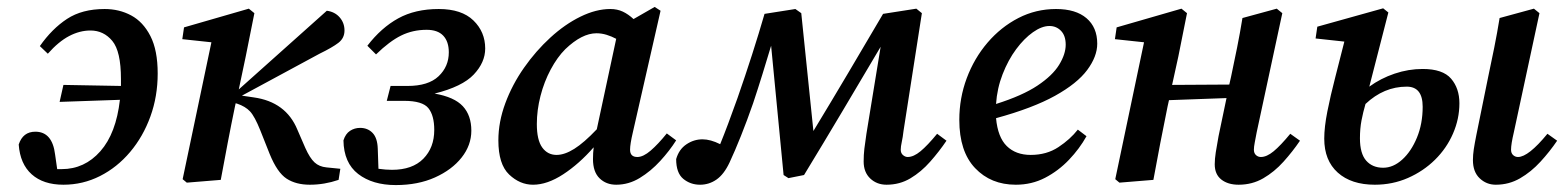

<svg xmlns="http://www.w3.org/2000/svg" viewBox="-20 -519 4513 554"><path d="M163 14Q105 14 71.5 -16Q38 -46 34 -102Q46 -139 82 -139Q131 -139 139 -73L145 -31Q148 -31 151 -31Q154 -31 158 -31Q224 -31 269.5 -82.5Q315 -134 326 -231L152 -225L163 -274L329 -271Q329 -276 329 -281Q329 -286 329 -291Q329 -371 304 -401Q279 -431 241 -431Q210 -431 179.5 -415Q149 -399 118 -364L95 -386Q130 -436 173.5 -464.5Q217 -493 282 -493Q324 -493 358.5 -474.5Q393 -456 414 -415Q435 -374 435 -307Q435 -241 414 -183Q393 -125 355.5 -80.5Q318 -36 268.5 -11Q219 14 163 14Z M507 -2 590 -397 506 -406 511 -440 698 -494 714 -481 689 -356 669 -261 923 -488Q946 -485 960 -469Q974 -453 974 -431Q974 -409 956.5 -395.5Q939 -382 902 -364L678 -243L712 -238Q805 -225 838 -145L861 -92Q874 -63 887.5 -50.5Q901 -38 922 -36L962 -32L957 0Q916 14 874 14Q834 14 807 -3.5Q780 -21 758 -75L731 -143Q715 -183 701.5 -197.5Q688 -212 664 -220L660 -221L658 -212Q647 -159 637 -106.5Q627 -54 617 0L519 8Z M1122 15Q1055 15 1013.5 -17Q972 -49 971 -114Q977 -133 990 -141.5Q1003 -150 1019 -150Q1041 -150 1055 -135.5Q1069 -121 1070 -90L1072 -32Q1093 -29 1111 -29Q1170 -29 1201.5 -61Q1233 -93 1233 -144Q1233 -186 1216 -207Q1199 -228 1146 -228H1096L1107 -271H1156Q1216 -271 1245.5 -299Q1275 -327 1275 -368Q1275 -399 1259 -416Q1243 -433 1211 -433Q1171 -433 1137.5 -416.5Q1104 -400 1065 -362L1040 -387Q1080 -439 1129 -466Q1178 -493 1246 -493Q1312 -493 1346 -460Q1380 -427 1380 -379Q1380 -339 1347 -304Q1314 -269 1234 -249Q1291 -239 1315.5 -212.5Q1340 -186 1340 -142Q1340 -100 1312 -64.5Q1284 -29 1235 -7Q1186 15 1122 15Z M1529 -161Q1529 -115 1544.5 -93.5Q1560 -72 1586 -72Q1609 -72 1637 -89.5Q1665 -107 1702 -146L1758 -407Q1745 -414 1730.5 -418.5Q1716 -423 1701 -423Q1659 -423 1611 -377Q1588 -354 1569 -318.5Q1550 -283 1539.5 -242Q1529 -201 1529 -161ZM1758 14Q1729 14 1710 -4.5Q1691 -23 1691 -60Q1691 -69 1691.5 -77.5Q1692 -86 1693 -94Q1651 -46 1605 -16Q1559 14 1518 14Q1480 14 1449 -15.5Q1418 -45 1418 -114Q1418 -167 1438 -221Q1458 -275 1492 -323.5Q1526 -372 1568 -410.5Q1610 -449 1655 -471Q1700 -493 1741 -493Q1761 -493 1777 -485.5Q1793 -478 1808 -464L1869 -499L1886 -488L1806 -137Q1798 -103 1798 -87Q1798 -66 1819 -66Q1836 -66 1857.5 -84.5Q1879 -103 1904 -134L1931 -114Q1912 -84 1885 -54.5Q1858 -25 1826 -5.5Q1794 14 1758 14Z M2000 14Q1972 14 1951.5 -3Q1931 -20 1931 -60Q1939 -88 1960.5 -102.5Q1982 -117 2007 -117Q2030 -117 2058 -103Q2069 -130 2081 -162Q2093 -194 2108 -236Q2153 -365 2186 -479L2275 -493L2292 -481L2327 -141Q2378 -225 2428 -309.5Q2478 -394 2528 -479L2624 -494L2640 -481L2587 -141Q2585 -123 2582 -109.5Q2579 -96 2579 -87Q2579 -77 2585.5 -71.5Q2592 -66 2599 -66Q2616 -66 2636 -82.5Q2656 -99 2684 -133L2711 -113Q2690 -82 2664 -52.5Q2638 -23 2607 -4.5Q2576 14 2538 14Q2510 14 2491 -4Q2472 -22 2472 -53Q2472 -72 2474 -89.5Q2476 -107 2480 -133L2521 -384Q2466 -291 2411 -198.5Q2356 -106 2300 -14L2255 -5L2241 -14L2205 -387Q2193 -347 2180 -305Q2167 -263 2153 -221Q2136 -172 2118 -127Q2100 -82 2085 -50Q2069 -16 2047.5 -1Q2026 14 2000 14Z M3008 -444Q2986 -444 2960.5 -426Q2935 -408 2912 -377Q2889 -346 2873 -305Q2857 -264 2854 -219Q2930 -243 2973.5 -272Q3017 -301 3036 -332Q3055 -363 3055 -390Q3055 -416 3041.5 -430Q3028 -444 3008 -444ZM2911 14Q2839 14 2793.5 -34Q2748 -82 2748 -173Q2748 -236 2769.5 -293.5Q2791 -351 2829.5 -396Q2868 -441 2918.5 -467Q2969 -493 3027 -493Q3084 -493 3115 -466.5Q3146 -440 3146 -393Q3146 -356 3117 -317Q3088 -278 3024 -242.5Q2960 -207 2854 -178Q2859 -123 2885 -97.5Q2911 -72 2954 -72Q3000 -72 3034 -94.5Q3068 -117 3090 -145L3115 -126Q3095 -90 3064.5 -58Q3034 -26 2995.5 -6Q2957 14 2911 14Z M3554 14Q3523 14 3504 -1Q3485 -16 3485 -45Q3485 -60 3488 -79.5Q3491 -99 3496 -126L3519 -236L3353 -230L3349 -212Q3338 -159 3328 -106.5Q3318 -54 3308 0L3210 8L3198 -2L3281 -397L3197 -406L3202 -440L3389 -494L3405 -481L3380 -356L3362 -274L3527 -275L3532 -297Q3541 -339 3549.5 -381.5Q3558 -424 3565 -467L3664 -494L3680 -481L3606 -137Q3603 -121 3600.5 -108Q3598 -95 3598 -87Q3598 -77 3604 -71.5Q3610 -66 3618 -66Q3635 -66 3655 -82.5Q3675 -99 3703 -133L3731 -113Q3710 -82 3683.5 -52.5Q3657 -23 3625 -4.5Q3593 14 3554 14Z M4296 14Q4269 14 4249.5 -4.5Q4230 -23 4230 -57Q4230 -72 4232.5 -88.5Q4235 -105 4240 -130L4274 -297Q4283 -339 4291.5 -381.5Q4300 -424 4307 -467L4406 -494L4422 -481L4348 -137Q4340 -103 4340 -87Q4340 -77 4346 -71.5Q4352 -66 4360 -66Q4390 -66 4445 -133L4473 -113Q4452 -82 4425 -52.5Q4398 -23 4366 -4.5Q4334 14 4296 14ZM3904 -120Q3904 -76 3922 -55.5Q3940 -35 3971 -35Q4000 -35 4026 -58.5Q4052 -82 4068.5 -122Q4085 -162 4085 -211Q4085 -269 4039 -269Q3973 -269 3920 -219Q3913 -195 3908.5 -171.5Q3904 -148 3904 -120ZM3947 14Q3879 14 3840 -21Q3801 -56 3801 -119Q3801 -152 3810 -197.5Q3819 -243 3832.5 -295Q3846 -347 3859 -399L3776 -408L3781 -442L3971 -495L3986 -483L3931 -269Q3964 -293 4004 -306.5Q4044 -320 4085 -320Q4143 -320 4167 -292Q4191 -264 4191 -221Q4191 -176 4172.5 -133.5Q4154 -91 4120.5 -58Q4087 -25 4042.5 -5.5Q3998 14 3947 14Z"/></svg>

Font: Source Serif Pro SemiBold
Style: Italic
Weight: 600
Italic angle: -12°
Designer: Frank Grießhammer
Foundry: Adobe Systems Incorporated
Version: Version 3.001;hotconv 1.0.111;makeotfexe 2.5.65597